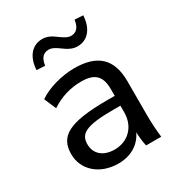

<svg xmlns="http://www.w3.org/2000/svg" viewBox="-184 -893 952 1025"><g transform="rotate(-30 292.0 -380.5)"><path d="M249 10.3C327.6 10.3 385.3 -27.8 412.6 -86.9C413.6 -58.1 417 -28.8 423.3 0H516.6C510.7 -47.4 508.3 -95.2 508.3 -142.1V-346.7C508.3 -489.7 433.6 -548.8 296.4 -548.8C219.2 -548.8 130.4 -524.4 75.2 -485.4L106.9 -412.1C164.6 -450.7 228 -468.8 293.5 -468.8C373 -468.8 410.6 -437.5 410.6 -355V-313H365.2C125 -313 53.7 -267.1 53.7 -159.2C53.7 -62 133.3 10.3 249 10.3ZM268.1 -64.5C198.2 -64.5 154.8 -102.5 154.8 -161.6C154.8 -226.1 197.3 -252.4 366.2 -252.4H410.6V-211.9C410.6 -121.1 348.1 -64.5 268.1 -64.5ZM169.4 -637.7C174.3 -679.2 193.4 -703.1 227.5 -703.1C247.6 -703.1 264.2 -693.4 287.1 -676.8C316.4 -654.8 341.3 -640.6 372.1 -640.6C433.1 -640.6 475.6 -687.5 480 -769.5L428.2 -772.5C422.9 -730 403.8 -706.5 370.1 -706.5C350.1 -706.5 332.5 -717.8 309.1 -734.4C280.8 -756.3 257.3 -769.5 226.1 -769.5C165.5 -769.5 122.1 -722.7 117.7 -640.6Z"/></g></svg>

Font: Winston
Style: Regular
Weight: 400
Designer: Vernon Adams, Kim Jin-seong, David Berlow, Cristiano Sobral
Foundry: The Winston Project Authors
Version: Version 3.004